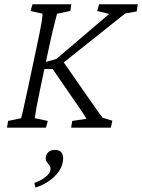

<svg xmlns="http://www.w3.org/2000/svg" viewBox="-20 -593 660 892"><path d="M310.5 0 315.4 -31.2 381.8 -41Q376 -51.8 367.2 -64.9Q358.4 -78.1 349.6 -90.8L224.6 -272.5H179.7L186.5 -303.7L242.2 -319.3L487.3 -528.3L431.6 -542L440.4 -573.2H620.1L615.2 -540L561.5 -530.3L263.7 -293L267.6 -315.4L406.2 -116.2Q416 -102.5 425.3 -89.4Q434.6 -76.2 442.4 -64.9Q450.2 -53.7 457 -45.9L502 -32.2L495.1 0ZM12.7 0 17.6 -31.2 78.1 -43.9Q81.1 -53.7 84.5 -68.8Q87.9 -84 93.8 -110.4Q99.6 -136.7 109.4 -181.6L152.3 -383.8Q167 -453.1 172.4 -484.9Q177.7 -516.6 177.7 -529.3L122.1 -542L130.9 -573.2H311.5L306.6 -542L245.1 -529.3Q242.2 -516.6 233.4 -483.9Q224.6 -451.2 210 -383.8L167 -181.6Q156.2 -130.9 151.4 -103.5Q146.5 -76.2 144.5 -64Q142.6 -51.8 141.6 -43.9L202.1 -31.2L193.4 0ZM144.5 278.3 139.6 256.8Q170.9 246.1 192.9 228Q214.8 210 214.8 192.4Q214.8 183.6 211.4 177.7Q208 171.9 203.6 167Q199.2 162.1 195.8 156.2Q192.4 150.4 192.4 141.6Q192.4 127.9 202.6 115.7Q212.9 103.5 234.4 103.5Q255.9 103.5 264.6 114.3Q273.4 125 273.4 141.6Q273.4 173.8 254.4 201.7Q235.4 229.5 206.1 249Q176.8 268.6 144.5 278.3Z"/></svg>

Font: Crimson Pro ExtraLight
Style: Italic
Weight: 250
Italic angle: -12°
Designer: Jacques Le Bailly
Foundry: Baron von Fonthausen
Version: Version 1.003